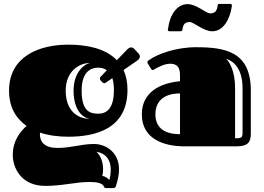

<svg xmlns="http://www.w3.org/2000/svg" viewBox="-20 -744 1340 976"><path d="M327 -49C464 -49 628 -88 628 -287C628 -327 621 -360 608 -388L679 -437C687 -443 691 -450 691 -457C691 -462 689 -467 685 -471L661 -497C657 -500 653 -503 647 -503C641 -503 634 -500 627 -493L574 -438C514 -501 414 -517 327 -517C180 -517 26 -458 26 -283C26 -198 62 -141 115 -104C81 -73 45 -28 45 44C45 111 89 201 210 201C298 201 364 181 436 181C477 181 501 188 508 204C509 207 511 212 520 212H556C565 212 568 206 569 203C576 179 585 152 585 116C585 34 522 -12 458 -12C391 -12 343 8 272 8C207 8 183 -22 183 -61C183 -64 183 -67 183 -70C228 -55 278 -49 327 -49ZM500 -326C502 -323 506 -321 510 -321C513 -321 515 -322 518 -324L551 -347C556 -331 559 -311 559 -286C559 -189 520 -166 479 -166C436 -166 395 -180 395 -283C395 -386 448 -400 479 -400C495 -400 510 -396 523 -387L492 -354C489 -352 488 -348 488 -344C488 -341 489 -338 490 -337ZM437 -140C375 -140 314 -180 314 -283C314 -386 387 -424 437 -424C412 -419 354 -381 354 -283C354 -185 399 -145 437 -140ZM471 28C516 34 543 68 543 116C543 142 539 163 535 171C530 163 514 152 500 150C502 144 504 132 504 116C504 79 492 49 471 28Z M1180 0C1242 0 1255 -22 1255 -66V-284C1255 -482 1124 -504 977 -504C874 -504 782 -470 738 -439C734 -437 729 -433 729 -428C729 -426 730 -423 732 -420L748 -394C751 -389 753 -388 756 -388C759 -388 763 -390 767 -393C784 -403 817 -420 844 -420C866 -420 895 -415 895 -364V-331C795 -322 701 -276 701 -163C701 -37 813 0 919 0ZM895 -269V-62C801 -62 770 -107 770 -163C770 -218 801 -269 895 -269ZM1175 -296C1175 -384 1146 -429 1130 -445C1164 -434 1213 -400 1213 -294V-72C1213 -43 1207 -41 1175 -41ZM1099 -724C1088 -724 1087 -723 1087 -719C1084 -697 1079 -676 1049 -676C1026 -676 980 -723 933 -723C879 -723 843 -667 835 -602C834 -598 829 -585 842 -585H891C904 -585 906 -587 907 -591C909 -612 915 -632 944 -632C966 -632 1013 -585 1060 -585C1113 -585 1148 -643 1158 -709C1159 -716 1160 -724 1151 -724Z"/></svg>

Font: Fascinate Inline
Style: Regular
Weight: 900
Designer: Astigmatic (AOETI)
Foundry: Astigmatic (AOETI)
Version: Version 1.000